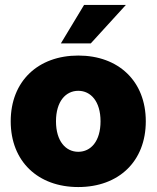

<svg xmlns="http://www.w3.org/2000/svg" viewBox="-20 -755 642 787"><path d="M300.8 11.7C466.3 11.7 577.6 -93.3 577.6 -257.8C577.6 -421.9 466.3 -527.3 300.8 -527.3C135.7 -527.3 23.9 -421.9 23.9 -257.8C23.9 -93.3 135.7 11.7 300.8 11.7ZM300.8 -132.8C249.5 -132.8 209.5 -176.3 209.5 -257.8C209.5 -339.4 249.5 -382.8 300.8 -382.8C352.1 -382.8 392.1 -339.4 392.1 -257.8C392.1 -176.3 352.5 -132.8 300.8 -132.8ZM229.5 -577.1H352.1L496.1 -734.9H324.7Z"/></svg>

Font: Raveo Display Display ExtraBold
Style: Regular
Weight: 800
Designer: Jakub Foglar, Rasmus Andersson (Inter)
Foundry: Jakubfoglar.com
Version: Version 1.100;Glyphs 3.2.3 (3260)